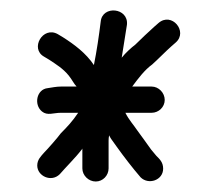

<svg xmlns="http://www.w3.org/2000/svg" viewBox="-20 -500 413 366"><path d="M162.5 -154C176.1 -154 187 -165.5 187 -179V-232C187 -235.3 187.3 -238.7 188 -242C189.3 -239.3 190.7 -237 192 -235L202 -221C216.3 -201 232.6 -179.9 248 -162C263 -147 291 -156.3 291 -178.5C291 -190.6 284.4 -196.6 278 -203L268 -215C261.1 -224.6 248.9 -241.8 242 -251C234.3 -262.5 225.8 -271.3 219 -285H269C282.5 -285 294 -295.9 294 -309.5C294 -323.1 282.5 -335 269 -335H232C243.5 -350.4 255.6 -366.7 270 -377C279.8 -385.6 296.8 -403.1 307 -412L315 -419C338.9 -439.9 307.2 -478 282 -456L274 -449C264.4 -440.5 247.1 -424.1 238 -415C230.3 -409.2 219.2 -399.1 212 -390C214.9 -410 219.3 -434 222 -453C225.2 -485.5 175.1 -490.3 172 -459C168.6 -431.5 164.5 -403.3 159 -376C143.8 -398.8 121.5 -415.3 100 -429L90 -435C61.5 -450.8 36.7 -407.2 64 -392L74 -386C87.6 -376.9 99.9 -369.6 111 -356C117.3 -348.3 120.9 -340.1 126 -335H96C87.6 -335 79.1 -333.2 71 -332C49.7 -329.9 44 -300.5 60 -287.5C70.4 -279 81.8 -285 96 -285H129C118.3 -269 108.1 -258.1 96 -246C90.2 -237.9 70.9 -215.9 64 -209C58.2 -202.3 51 -195.7 51 -184.5C51 -164.3 77.8 -151.8 94 -168C104 -179.7 125.2 -200.9 135 -214C136.3 -215.3 137 -216.3 137 -217V-179C137 -165.5 148.9 -154 162.5 -154Z"/></svg>

Font: HoneyBee
Style: Book
Weight: 300
Foundry: Cannot Into Space Fonts
Version: Version 0.89